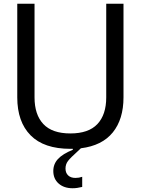

<svg xmlns="http://www.w3.org/2000/svg" viewBox="-20 -783 751 1023"><path d="M546 -763H638V-264Q638 -148 581 -77.5Q524 -7 411 7L394 23Q356 57 342.5 74.5Q329 92 329 115Q329 138 343 151.5Q357 165 382 165Q401 165 418 159V213Q390 220 367 220Q321 220 292.5 195Q264 170 264 128Q264 91 289 64Q314 37 368 15V10H355Q214 10 143 -62Q72 -134 72 -264V-763H164V-264Q164 -172 211 -122Q258 -72 355 -72Q452 -72 499 -122Q546 -172 546 -264Z"/></svg>

Font: Open Sauce Sans
Style: Regular
Weight: 400
Designer: Alfredo Marco Pradil
Foundry: Creative Sauce Fz LLC
Version: Version 1.477